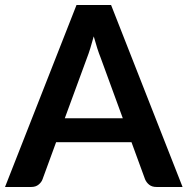

<svg xmlns="http://www.w3.org/2000/svg" viewBox="-27 -743 746 763"><path d="M698.5 0H594.5Q577 0 566 -8.8Q555 -17.5 549.5 -30.5L495.5 -178H196L142 -30.5Q138 -19 126.5 -9.5Q115 0 97.5 0H-7L277 -723H414.5ZM230.5 -273H461L373 -513.5Q366.5 -529.5 359.5 -551.2Q352.5 -573 345.5 -598.5Q338.5 -573 331.8 -551Q325 -529 318.5 -512.5Z"/></svg>

Font: Lato
Style: Bold
Weight: 700
Designer: Lukasz Dziedzic
Foundry: tyPoland Lukasz Dziedzic
Version: Version 2.007; 2014-02-27